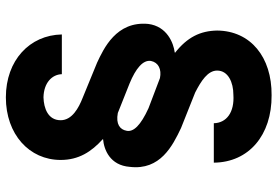

<svg xmlns="http://www.w3.org/2000/svg" viewBox="-162 -614 923 638"><g transform="rotate(-90 299.0 -295.5)"><path d="M371 -551H503C501 -658 417 -737 294 -737C171 -737 86 -659 86 -555C86 -495 113 -453 155 -415V-414C120 -411 68 -391 63 -325C51 -224 133 -183 192 -155L310 -108C349 -88 383 -66 383 -35C383 2 343 19 303 19C244 23 209 -4 208 -46H77C78 70 168 147 301 146C428 147 515 76 516 -35C515 -91 494 -134 442 -175L444 -176C474 -180 530 -201 538 -264C548 -370 456 -412 409 -434L292 -482C259 -495 218 -517 218 -555C218 -597 258 -611 294 -612C342 -611 370 -584 371 -551ZM183 -336C187 -358 205 -372 242 -365L340 -326C391 -305 419 -281 415 -255C410 -230 387 -219 358 -225L258 -263C201 -289 178 -313 183 -336Z"/></g></svg>

Font: Wafeq
Style: Bold
Weight: 700
Designer: Rasmus Andersson & Azza Alameddine
Foundry: Google & TypeTogether
Version: Version 3.000;FEAKit 1.0